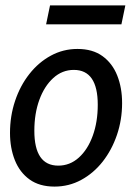

<svg xmlns="http://www.w3.org/2000/svg" viewBox="-20 -680 504 710"><path d="M181.5 10Q126 10 89.5 -16.2Q53 -42.5 35 -87.5Q17 -132.5 17 -188.5Q17 -251 35.8 -307Q54.5 -363 88.5 -406.2Q122.5 -449.5 168 -474.2Q213.5 -499 266.5 -499Q322.5 -499 359 -472.5Q395.5 -446 413.5 -400.8Q431.5 -355.5 431.5 -299Q431.5 -237 412.5 -181.2Q393.5 -125.5 359.8 -82.5Q326 -39.5 280.5 -14.8Q235 10 181.5 10ZM195.5 -67.5Q238.5 -67.5 271.5 -97.2Q304.5 -127 323 -178Q341.5 -229 341.5 -292.5Q341.5 -421.5 253 -421.5Q210 -421.5 177 -391.5Q144 -361.5 125.5 -310.8Q107 -260 107 -196.5Q107 -67.5 195.5 -67.5ZM150.5 -590 165 -660H443.5L429 -590Z"/></svg>

Font: Cabin Condensed
Style: Italic
Weight: 400
Width: 3
Italic angle: -10°
Designer: Pablo Impallari
Foundry: Pablo Impallari. http://www.impallari.com Igino Marini. http://www.ikern.com
Version: Version 3.001; ttfautohint (v1.8.3)